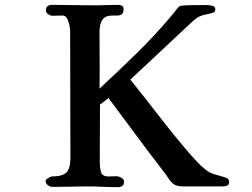

<svg xmlns="http://www.w3.org/2000/svg" viewBox="-20 -770 1040 791"><path d="M924 -19Q924 -29 918 -35Q917 -36 904.5 -40Q892 -44 878 -48Q864 -52 860 -53Q842 -59 826 -72Q809 -85 794 -101Q779 -117 765 -133Q700 -208 639.5 -286.5Q579 -365 517 -442L766 -675Q788 -696 802.5 -702.5Q817 -709 845 -714Q854 -716 860.5 -719Q867 -722 867 -732Q867 -742 856.5 -745.5Q846 -749 833 -749Q820 -749 814 -749Q806 -749 785 -749Q764 -749 744 -748Q724 -747 719 -744Q716 -742 708.5 -733Q701 -724 694 -714.5Q687 -705 683 -701Q616 -622 541.5 -549Q467 -476 390 -405Q391 -463 390.5 -520Q390 -577 390 -635Q390 -671 400 -686Q410 -701 425 -704Q440 -707 454.5 -706Q469 -705 479 -709.5Q489 -714 489 -732Q489 -743 482.5 -746.5Q476 -750 467 -750Q444 -750 421 -749Q398 -748 375 -748Q330 -748 285 -749Q240 -750 195 -750Q169 -750 169 -727Q169 -718 178.5 -711.5Q188 -705 196 -705Q206 -705 215.5 -705.5Q225 -706 235 -706Q246 -706 251 -701Q256 -696 260 -686Q269 -662 269 -639Q269 -509 269.5 -379Q270 -249 270 -119Q270 -76 253.5 -59.5Q237 -43 194 -43Q189 -43 178.5 -36.5Q168 -30 168 -24Q168 -13 178 -6.5Q188 0 198 0Q233 0 268 -1Q303 -2 338 -2Q370 -2 402 -0.5Q434 1 466 1Q491 1 491 -22Q491 -32 479.5 -38Q468 -44 460 -44Q452 -44 443.5 -43.5Q435 -43 427 -43Q400 -43 395.5 -63Q391 -83 391 -103Q391 -162 391.5 -221Q392 -280 392 -339L427 -366L593 -143Q610 -121 626 -100Q642 -79 658 -58Q666 -48 673 -36.5Q680 -25 689 -17Q699 -7 713 -4Q720 -3 726.5 -2.5Q733 -2 740 -2H900Q908 -2 916 -5.5Q924 -9 924 -19Z"/></svg>

Font: UoqMunThenKhung
Style: Regular
Weight: 400
Designer: Font-Kai, 金井和夫, 宇文滿月
Foundry: Kazuo Kanai, Moonlit Owen
Version: Version 1.197